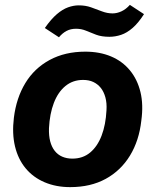

<svg xmlns="http://www.w3.org/2000/svg" viewBox="-20 -758 637 788"><path d="M268 10Q210 10 163 -10Q116 -30 85 -67.5Q54 -105 41.5 -157.5Q29 -210 37 -275Q47 -356 84 -417Q121 -478 184 -512Q247 -546 330 -546Q389 -546 435.5 -526.5Q482 -507 513 -469.5Q544 -432 556.5 -380Q569 -328 560 -263Q551 -181 513.5 -119.5Q476 -58 414 -24Q352 10 268 10ZM277 -107Q320 -107 350 -132Q380 -157 397 -201.5Q414 -246 417 -305Q419 -335 412.5 -358.5Q406 -382 393.5 -397.5Q381 -413 363 -421.5Q345 -430 321 -430Q279 -430 248.5 -405Q218 -380 201 -335.5Q184 -291 181 -232Q180 -201 186 -178Q192 -155 204.5 -139Q217 -123 235.5 -115Q254 -107 277 -107ZM429 -607Q397 -607 374.5 -615.5Q352 -624 333 -632Q314 -640 292 -640Q270 -640 253 -631Q236 -622 222 -605L164 -643Q190 -680 213.5 -700Q237 -720 259.5 -728Q282 -736 303 -736Q331 -736 353.5 -728Q376 -720 398 -711.5Q420 -703 442 -703Q460 -703 478.5 -711.5Q497 -720 513 -738L571 -700Q548 -664 524.5 -643.5Q501 -623 477 -615Q453 -607 429 -607Z"/></svg>

Font: Mona Sans ExtraLight
Style: Bold Italic
Weight: 700
Italic angle: -11.6951°
Version: Version 2.000